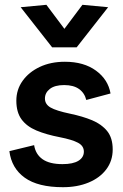

<svg xmlns="http://www.w3.org/2000/svg" viewBox="-20 -770 512 799"><path d="M242 9Q138 9 83 -30.5Q28 -70 19 -141L122 -166Q128 -128 157 -107.5Q186 -87 240 -87Q284 -87 306.5 -101Q329 -115 329 -139Q329 -163 304.5 -176Q280 -189 229 -199Q172 -210 131.5 -227Q91 -244 69.5 -273.5Q48 -303 48 -351Q48 -397 74 -433.5Q100 -470 145.5 -491.5Q191 -513 250 -513Q329 -513 379.5 -476Q430 -439 440 -381L339 -354Q332 -383 309 -399.5Q286 -416 247 -416Q208 -416 187.5 -400Q167 -384 167 -360Q167 -336 190.5 -322.5Q214 -309 271 -297Q324 -286 363.5 -269.5Q403 -253 426 -224.5Q449 -196 449 -148Q449 -101 422.5 -65.5Q396 -30 349 -10.5Q302 9 242 9ZM197 -573 66 -740 173 -750 248 -650 323 -750 430 -740 299 -573Z"/></svg>

Font: Livvic SemiBold
Style: Regular
Weight: 600
Designer: Jacques Le Bailly, Baron von Fonthausen
Version: Version 1.001; ttfautohint (v1.8.2)